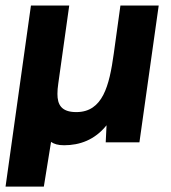

<svg xmlns="http://www.w3.org/2000/svg" viewBox="-26 -513 616 692"><path d="M-6 159.5H132L158 -1.5C169 6 183 10.5 205 10.5C261 10.5 315.5 -8.5 358 -61.5L355 0H476.5L546 -493H408L384 -319.5C368 -204 344.5 -109 249 -109C194.5 -109 181 -136.5 181 -174.5C181 -185.5 182 -198.5 184 -211.5L223.5 -493H85.5Z"/></svg>

Font: HK Grotesk ExtraBold
Style: Italic
Weight: 800
Italic angle: -16°
Designer: Alfredo Marco Pradil
Foundry: Hanken Design Co.
Version: Version 3.001;FEAKit 1.0